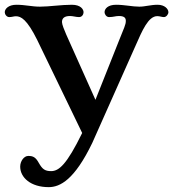

<svg xmlns="http://www.w3.org/2000/svg" viewBox="-24 -522 713 790"><path d="M92.3 119.6C74.7 119.6 59.1 141.1 59.1 163.6C59.1 208.5 102.5 248 176.3 248C223.6 248 282.7 217.3 355.5 66.4L534.2 -335C560.5 -394.5 585.9 -455.6 623 -455.6C633.8 -455.6 641.6 -451.7 650.4 -451.7C660.6 -451.7 668.9 -463.4 668.9 -471.7C668.9 -485.4 653.3 -502.4 624.5 -502.4C596.2 -502.4 573.2 -494.6 549.3 -494.6C520 -494.6 488.8 -502.4 453.6 -502.4C420.4 -502.4 406.2 -486.3 406.2 -471.7C406.2 -463.4 413.6 -451.7 424.8 -451.7C443.4 -451.7 450.2 -456.1 465.3 -456.1C485.4 -456.1 493.7 -449.7 493.7 -436.5C493.7 -419.9 487.3 -409.7 463.9 -350.6L368.7 -111.3L248.5 -379.9C240.7 -397.9 231 -421.4 231 -431.2C231 -446.8 240.7 -456.1 264.2 -456.1C276.4 -456.1 288.6 -451.7 301.3 -451.7C314 -451.7 319.8 -463.4 319.8 -471.7C319.8 -482.9 309.1 -502.4 271.5 -502.4C227.1 -502.4 178.7 -494.6 140.6 -494.6C106.4 -494.6 79.6 -502.4 43.5 -502.4C10.7 -502.4 -4.4 -485.4 -4.4 -471.7C-4.4 -463.4 2.9 -451.7 14.2 -451.7C25.4 -451.7 32.2 -455.1 41.5 -455.1C62 -455.1 86.9 -442.9 129.4 -356.9L314 24.9V25.4C250.5 155.3 218.3 182.1 186.5 182.1C161.1 182.1 150.4 174.3 135.7 148.4C122.6 124.5 111.8 119.6 92.3 119.6Z"/></svg>

Font: Stoke
Style: Regular
Weight: 400
Designer: Nicole Fally
Foundry: Nicole Fally
Version: Version 1.002